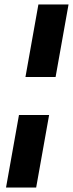

<svg xmlns="http://www.w3.org/2000/svg" viewBox="-20 -740 327 860"><path d="M94 -395 152 -720H287L229 -395ZM7 100 65 -225H200L142 100Z"/></svg>

Font: DM Sans
Style: Bold Italic
Weight: 700
Italic angle: -10°
Designer: Colophon Foundry, Jonny Pinhorn
Foundry: Colophon Foundry
Version: Version 4.004;gftools[0.9.30]